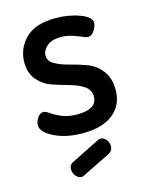

<svg xmlns="http://www.w3.org/2000/svg" viewBox="-103 -546 610 792"><g transform="rotate(-15 202.0 -149.5)"><path d="M27 -72Q27 -87 37.5 -103Q48 -119 63 -119Q72 -119 88 -107.5Q104 -96 131 -84.5Q158 -73 196 -73Q281 -73 281 -127Q281 -156 256 -172.5Q231 -189 195.5 -198.5Q160 -208 125 -220Q90 -232 65 -261Q40 -290 40 -336Q40 -395 82 -437.5Q124 -480 211 -480Q268 -480 314.5 -462.5Q361 -445 361 -421Q361 -407 349.5 -388.5Q338 -370 321 -370Q315 -370 280 -384.5Q245 -399 213 -399Q173 -399 152.5 -381Q132 -363 132 -341Q132 -317 157 -303Q182 -289 218 -280Q254 -271 289.5 -258Q325 -245 350 -213Q375 -181 375 -131Q375 -66 329 -29Q283 8 199 8Q128 8 77.5 -17Q27 -42 27 -72ZM112 139Q112 121 127 113L251 51Q257 48 262 48Q276 48 286 61Q296 74 296 89Q296 108 280 117L159 177Q151 181 147 181Q133 181 122.5 168Q112 155 112 139Z"/></g></svg>

Font: TerminalDosisSemiBold
Style: Bold
Weight: 600
Designer: EdgarTolentino, PabloImpallari, IginoMarini
Foundry: EdgarTolentino, PabloImpallari, IginoMarini
Version: Version 1.006